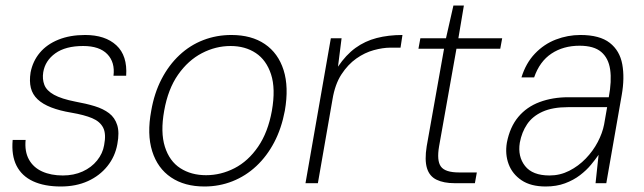

<svg xmlns="http://www.w3.org/2000/svg" viewBox="-20 -665 2339 697"><path d="M201 12Q141 12 100 -7Q59 -26 40 -63.5Q21 -101 26 -157H73Q69 -115 85 -86Q101 -57 133 -42.5Q165 -28 208 -28Q248 -28 280 -42.5Q312 -57 332.5 -82.5Q353 -108 358 -138Q366 -179 354.5 -201.5Q343 -224 314.5 -236Q286 -248 239 -256Q197 -263 166 -275Q135 -287 116.5 -304.5Q98 -322 92 -346Q86 -370 91 -402Q99 -443 124.5 -473.5Q150 -504 192 -521Q234 -538 289 -538Q362 -538 402.5 -500.5Q443 -463 438 -390H392Q398 -439 369.5 -468.5Q341 -498 282 -498Q218 -498 181 -471.5Q144 -445 137 -403Q133 -378 141 -357Q149 -336 176 -321Q203 -306 254 -296Q293 -289 324 -279.5Q355 -270 376 -254Q397 -238 405.5 -211Q414 -184 406 -142Q398 -97 370 -62Q342 -27 299 -7.5Q256 12 201 12Z M722 12Q650 12 601 -21Q552 -54 532.5 -116Q513 -178 529 -263Q540 -327 566.5 -378Q593 -429 631.5 -465Q670 -501 718 -519.5Q766 -538 820 -538Q893 -538 941.5 -505Q990 -472 1009.5 -410.5Q1029 -349 1014 -263Q1002 -199 975.5 -148.5Q949 -98 910.5 -62Q872 -26 824 -7Q776 12 722 12ZM728 -29Q782 -29 831.5 -54.5Q881 -80 917 -132.5Q953 -185 967 -263Q981 -343 964 -395Q947 -447 908.5 -472.5Q870 -498 817 -498Q763 -498 713 -472Q663 -446 626.5 -394Q590 -342 576 -263Q562 -185 578.5 -132.5Q595 -80 634.5 -54.5Q674 -29 728 -29Z M1089 0 1181 -526H1220L1207 -423Q1236 -466 1270.5 -491Q1305 -516 1347.5 -527Q1390 -538 1441 -538L1434 -492H1397Q1370 -492 1337 -483Q1304 -474 1273.5 -452.5Q1243 -431 1219.5 -395Q1196 -359 1187 -304L1134 0Z M1630 0Q1591 0 1565 -12.5Q1539 -25 1530 -54.5Q1521 -84 1529 -134L1592 -488H1499L1506 -526H1599L1626 -645H1664L1644 -526H1803L1796 -488H1637L1574 -134Q1565 -82 1580.5 -60.5Q1596 -39 1646 -39H1711L1704 0Z M1961 12Q1907 12 1873.5 -10.5Q1840 -33 1826.5 -69Q1813 -105 1820 -147Q1831 -204 1861.5 -240.5Q1892 -277 1939 -294.5Q1986 -312 2043 -312H2190Q2201 -371 2195 -412.5Q2189 -454 2162.5 -476.5Q2136 -499 2084 -499Q2025 -499 1982 -470.5Q1939 -442 1919 -384H1873Q1889 -436 1922 -470.5Q1955 -505 1998 -521.5Q2041 -538 2087 -538Q2157 -538 2193.5 -509.5Q2230 -481 2239 -431.5Q2248 -382 2237 -320L2181 0H2142L2153 -103Q2142 -87 2125.5 -67Q2109 -47 2085.5 -29Q2062 -11 2031 0.5Q2000 12 1961 12ZM1975 -28Q2013 -28 2046.5 -45Q2080 -62 2106.5 -89.5Q2133 -117 2150 -149.5Q2167 -182 2173 -213L2184 -276H2042Q1986 -276 1949.5 -259.5Q1913 -243 1893.5 -214Q1874 -185 1867 -147Q1859 -97 1886 -62.5Q1913 -28 1975 -28Z"/></svg>

Font: DM Sans 9pt ExtraLight
Style: Italic
Weight: 250
Italic angle: -10°
Version: Version 4.004;gftools[0.9.30]